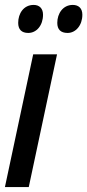

<svg xmlns="http://www.w3.org/2000/svg" viewBox="-23 -761 355 781"><path d="M252 -627C285 -627 312 -658 312 -701C312 -727 297 -741 273 -741C233 -741 210 -706 210 -668C210 -641 224 -627 252 -627ZM92 -627C126 -627 152 -658 152 -701C152 -727 137 -741 114 -741C73 -741 51 -706 51 -668C51 -641 65 -627 92 -627ZM-3 0H94L209 -540H112Z"/></svg>

Font: Noto Sans UI Condensed Medium
Style: Italic
Weight: 500
Width: 3
Italic angle: -12°
Designer: Monotype Design Team
Foundry: Monotype Imaging Inc.
Version: Version 1.901